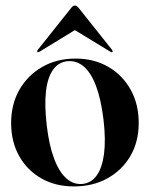

<svg xmlns="http://www.w3.org/2000/svg" viewBox="-20 -660 538 690"><path d="M251.5 -449.5Q317.5 -449.5 368.8 -420Q420 -390.5 449.2 -338.2Q478.5 -286 478.5 -218Q478.5 -150.5 448.5 -99.2Q418.5 -48 366 -19Q313.5 10 245.5 10Q179.5 10 128.8 -18.8Q78 -47.5 49 -99Q20 -150.5 20 -218Q20 -285.5 49.8 -337.5Q79.5 -389.5 131.8 -419.5Q184 -449.5 251.5 -449.5ZM276.5 1Q307.5 -2 327.2 -29Q347 -56 353.8 -106.5Q360.5 -157 352 -230Q343 -303.5 325 -351.2Q307 -399 281 -421Q255 -443 222.5 -440Q190.5 -437 170.8 -409.5Q151 -382 145.2 -331.5Q139.5 -281 148 -209Q156.5 -137 174.8 -89Q193 -41 219 -18.5Q245 4 276.5 1ZM278 -569.5H220L376 -474.5Q378.5 -473 380.5 -472.5Q382.5 -472 384 -473Q385 -474 384.8 -476Q384.5 -478 383 -480.5L263.5 -630.5Q259.5 -635.5 256.5 -637.8Q253.5 -640 249 -640Q245 -640 242 -637.8Q239 -635.5 235 -630.5L115.5 -480.5Q113.5 -478 113.8 -476Q114 -474 114.5 -473Q116 -472 118 -472.5Q120 -473 122.5 -474.5Z"/></svg>

Font: Fraunces 120pt SemiBold
Style: Regular
Weight: 600
Version: Version 1.000;[b76b70a41]